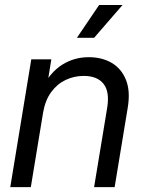

<svg xmlns="http://www.w3.org/2000/svg" viewBox="-20 -765 597 785"><path d="M156.2 -304.7 106 0H22L107.9 -522.5H189.9L169.4 -395.5L147.9 -398.4Q184.6 -469.2 233.9 -500.2Q283.2 -531.2 342.8 -531.2Q397 -531.2 436.8 -507.8Q476.6 -484.4 495.1 -438.2Q513.7 -392.1 502 -323.2L448.7 0H364.7L418 -322.8Q429.2 -389.2 403.6 -421.9Q377.9 -454.6 322.3 -454.6Q283.2 -454.6 248.5 -438.2Q213.9 -421.9 189.5 -388.7Q165 -355.5 156.2 -304.7ZM294.4 -610.4 385.3 -744.6H481L364.7 -610.4Z"/></svg>

Font: Inter 28pt
Style: Italic
Weight: 400
Italic angle: -9.3988°
Designer: Rasmus Andersson
Foundry: rsms
Version: Version 4.001;git-66647c0bb